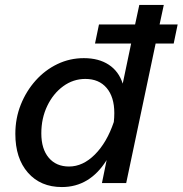

<svg xmlns="http://www.w3.org/2000/svg" viewBox="-20 -740 738 776"><path d="M392 0 411 -93Q343 16 230 16Q144 16 93 -42Q42 -100 42 -199Q42 -262 64 -317Q86 -372 124 -414.5Q162 -457 212 -481Q262 -505 319 -505Q379 -505 419.5 -478.5Q460 -452 476 -402L510 -564H364L380 -641H526L543 -720H642L625 -641H698L682 -564H609L490 0ZM147 -201Q147 -138 177 -102.5Q207 -67 259 -67Q315 -67 363.5 -115.5Q412 -164 440 -247Q442 -265 442 -283Q442 -348 411 -384.5Q380 -421 325 -421Q276 -421 235.5 -391.5Q195 -362 171 -312Q147 -262 147 -201Z"/></svg>

Font: Wix Madefor Text Medium
Style: Italic
Weight: 500
Italic angle: -12°
Designer: Dalton Maag Ltd
Foundry: Dalton Maag Ltd
Version: Version 3.100